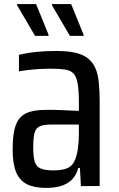

<svg xmlns="http://www.w3.org/2000/svg" viewBox="-20 -839 583 942"><path d="M206 83Q149 83 112.5 65Q76 47 59 5.5Q42 -36 42 -106Q42 -182 57 -224Q72 -266 107.5 -283Q143 -300 204 -300Q218 -300 237 -300Q256 -300 277 -299Q298 -298 320 -297Q342 -296 367 -295V-338Q367 -396 361 -429.5Q355 -463 340.5 -478.5Q326 -494 298.5 -498Q271 -502 226 -502Q209 -502 184.5 -501Q160 -500 131.5 -497Q103 -494 73 -489V-570Q115 -580 160.5 -584.5Q206 -589 256 -589Q311 -589 348.5 -580.5Q386 -572 409.5 -554Q433 -536 446.5 -508Q460 -480 464.5 -437Q469 -394 469 -338V74H377L372 -15H364Q353 24 330 45Q307 66 275.5 74.5Q244 83 206 83ZM242 -3Q270 -3 290.5 -7.5Q311 -12 325.5 -23Q340 -34 348 -55Q358 -79 362.5 -111.5Q367 -144 367 -184V-228H233Q194 -228 174.5 -219Q155 -210 149 -185Q143 -160 143 -115Q143 -70 150.5 -45.5Q158 -21 180 -12Q202 -3 242 -3ZM390 -663H323L235 -813V-819H329L390 -669ZM218 -663H152L64 -813V-819H157L218 -669Z"/></svg>

Font: Farlight84_Sys_V01
Style: Regular
Weight: 400
Designer: Ryoko NISHIZUKA  (kana, bopomofo & ideographs); Paul D. Hunt (Latin, Greek & Cyrillic); Sandoll Communications , Soo-you
Foundry: Adobe
Version: Version 2.004;October 29, 2024;FontCreator 14.0.0.2814 64-bi